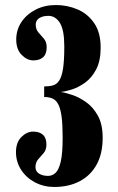

<svg xmlns="http://www.w3.org/2000/svg" viewBox="-20 -731 470 763"><path d="M195.5 12Q154 12 119.2 -6.2Q84.5 -24.5 64 -56Q43.5 -87.5 43.5 -126.5Q43.5 -165 65 -186.5Q86.5 -208 112 -208Q136.5 -208 150.5 -195.5Q164.5 -183 164.5 -156.5Q164.5 -136 153.8 -123.2Q143 -110.5 132 -98.2Q121 -86 121 -66.5Q121 -50 135.2 -41Q149.5 -32 171 -32Q187.5 -32 200.5 -43.8Q213.5 -55.5 221.2 -88Q229 -120.5 229 -183.5Q229 -235.5 224.8 -267.5Q220.5 -299.5 211.5 -316.5Q202.5 -333.5 188.5 -339.5Q174.5 -345.5 155.5 -345.5V-387.5Q175 -387.5 190 -391.5Q205 -395.5 215.2 -410.8Q225.5 -426 230.5 -458.2Q235.5 -490.5 235.5 -546.5Q235.5 -612 218 -640Q200.5 -668 172 -668Q150 -668 136 -659Q122 -650 122 -633.5Q122 -614 133 -601.8Q144 -589.5 154.8 -576.8Q165.5 -564 165.5 -543.5Q165.5 -516.5 151.5 -503.8Q137.5 -491 112.5 -491Q87.5 -491 66 -513Q44.5 -535 44.5 -573.5Q44.5 -612.5 65.2 -643.5Q86 -674.5 121.8 -692.8Q157.5 -711 202 -711Q247 -711 287.8 -693.8Q328.5 -676.5 354.2 -639.2Q380 -602 380 -542Q380 -489 362.2 -455.2Q344.5 -421.5 318 -402.5Q291.5 -383.5 265 -375.2Q238.5 -367 221 -365.5Q238.5 -363 266.2 -354Q294 -345 322 -325.2Q350 -305.5 369 -271.2Q388 -237 388 -183.5Q388 -120 363.8 -76.5Q339.5 -33 296.2 -10.5Q253 12 195.5 12Z"/></svg>

Font: Imbue Thin 10pt Black
Style: Regular
Weight: 900
Version: Version 1.102